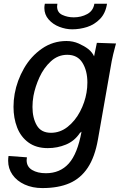

<svg xmlns="http://www.w3.org/2000/svg" viewBox="-20 -774 640 1002"><path d="M22.5 65Q22.5 51.5 24.5 40L120.5 47Q119 54.5 119 62Q119 96 147.5 113Q176 130 219.5 130Q293.5 130 339 79.2Q384.5 28.5 405.5 -87L397 -80Q369 -38 324.2 -19.5Q279.5 -1 229.5 -1Q169 -1 128.8 -30.2Q88.5 -59.5 69.5 -108.5Q50.5 -157.5 50.5 -216.5Q50.5 -251 56.5 -284.5Q69 -354 105.2 -417.2Q141.5 -480.5 198.8 -520.2Q256 -560 327 -560Q361 -560 390.8 -546.8Q420.5 -533.5 440 -518.5Q451.5 -509.5 459.5 -499Q467.5 -488.5 471 -480L485.5 -550.5L585.5 -547L582 -534.5Q569 -486.5 563 -455L491 -45.5Q475 45.5 438 101.2Q401 157 342.8 182.2Q284.5 207.5 201 207.5Q149.5 207.5 108.8 189Q68 170.5 45.2 138Q22.5 105.5 22.5 65ZM431.5 -290.5Q436 -316 436 -343.5Q436 -405 410.2 -446.5Q384.5 -488 331 -488Q282.5 -488 245.5 -454Q208.5 -420 186 -370.8Q163.5 -321.5 154.5 -273Q149.5 -244 149.5 -216Q149.5 -158.5 172 -119.8Q194.5 -81 246 -81Q294 -81 333.2 -112.2Q372.5 -143.5 397.8 -191.8Q423 -240 431.5 -290.5ZM211.5 -732.5Q211.5 -742 214 -754.5H279.5Q278 -747 278 -740.5Q278 -709 305.2 -696.2Q332.5 -683.5 365 -683.5Q403.5 -683.5 435 -700.5Q466.5 -717.5 472.5 -754.5H538.5Q531 -705 502 -675.2Q473 -645.5 434.8 -633.2Q396.5 -621 356.5 -621Q323.5 -621 289.8 -634Q256 -647 233.8 -672.5Q211.5 -698 211.5 -732.5Z"/></svg>

Font: JuliaMono MediumItalic
Style: Regular
Weight: 500
Italic angle: -9°
Monospace: yes
Designer: cormullion
Foundry: corm
Version: Version 0.049; ttfautohint (v1.8.4)